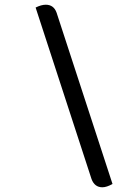

<svg xmlns="http://www.w3.org/2000/svg" viewBox="-20 -757 594 814"><path d="M414 37Q381 37 368 2L131 -725Q155 -737 174 -737Q208 -737 220 -703L457 23Q432 37 414 37Z"/></svg>

Font: K2D Light
Style: Italic
Weight: 300
Italic angle: -10°
Designer: Katatrad Aksorn Co.,Ltd.
Foundry: Cadson Demak Co.,Ltd.
Version: Version 1.000; ttfautohint (v1.6)